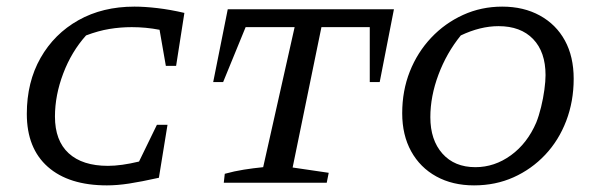

<svg xmlns="http://www.w3.org/2000/svg" viewBox="-20 -552 1807 580"><path d="M303 8Q188 8 124.5 -48Q61 -104 61 -208Q61 -304 102.5 -377Q144 -450 217 -491Q290 -532 386 -532Q417 -532 455.5 -527.5Q494 -523 537 -513L512 -353H481L462 -462Q421 -470 378 -470Q344 -470 310.5 -464.5Q277 -459 240 -445Q196 -396 171 -330Q146 -264 146 -200Q146 -127 187.5 -89Q229 -51 306 -51Q346 -51 400 -64L454 -175H486L460 -15Q406 -3 370 2.5Q334 8 303 8Z M1170 -524 1127 -304H1097V-470H951L864 -46L973 -30L967 0H656L659 -27Q688 -35 716.5 -39.5Q745 -44 775 -47L870 -470H722L654 -304H624L668 -524Z M1412 8Q1347 8 1298 -19Q1249 -46 1222 -95Q1195 -144 1195 -210Q1195 -278 1218 -336Q1241 -394 1282.5 -438Q1324 -482 1379 -507Q1434 -532 1497 -532Q1562 -532 1611 -505Q1660 -478 1686.5 -429.5Q1713 -381 1713 -314Q1713 -246 1690.5 -187Q1668 -128 1627 -84.5Q1586 -41 1531.5 -16.5Q1477 8 1412 8ZM1416 -47Q1474 -47 1523.5 -83Q1573 -119 1600 -182Q1608 -202 1614.5 -228.5Q1621 -255 1624.5 -281Q1628 -307 1628 -325Q1628 -395 1590.5 -434Q1553 -473 1486 -473Q1431 -473 1372 -445Q1329 -392 1304.5 -326.5Q1280 -261 1280 -198Q1280 -129 1316.5 -88Q1353 -47 1416 -47Z"/></svg>

Font: Piazzolla SC
Style: Italic
Weight: 400
Italic angle: -11.3°
Designer: Juan Pablo del Peral
Foundry: Huerta Tipografica
Version: Version 1.330